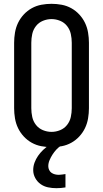

<svg xmlns="http://www.w3.org/2000/svg" viewBox="-20 -763 540 1006"><path d="M250 8Q223 8 196.5 3Q170 -2 146.5 -15Q123 -28 104.5 -48Q86 -68 74.5 -92Q63 -116 58.5 -143Q54 -170 54 -196V-539Q54 -565 58.5 -592Q63 -619 74.5 -643Q86 -667 104.5 -687Q123 -707 146.5 -720Q170 -733 196.5 -738Q223 -743 250 -743Q277 -743 303.5 -738Q330 -733 353.5 -720Q377 -707 395.5 -687Q414 -667 425.5 -643Q437 -619 441.5 -592Q446 -565 446 -539V-196Q446 -170 441.5 -143Q437 -116 425.5 -92Q414 -68 395.5 -48Q377 -28 353.5 -15Q330 -2 303.5 3Q277 8 250 8ZM250 -72Q273 -72 295 -81Q317 -90 331.5 -108.5Q346 -127 351 -150Q356 -173 356 -196V-539Q356 -562 351 -585Q346 -608 331.5 -626.5Q317 -645 295 -654Q273 -663 250 -663Q227 -663 205 -654Q183 -645 168.5 -626.5Q154 -608 149 -585Q144 -562 144 -539V-196Q144 -173 149 -150Q154 -127 168.5 -108.5Q183 -90 205 -81Q227 -72 250 -72ZM275 223Q253 223 231.5 218.5Q210 214 192.5 201.5Q175 189 164.5 169.5Q154 150 154 128Q154 108 161 89Q168 70 179.5 53.5Q191 37 205.5 23Q220 9 237 -2L247 -8H300V0Q286 9 275 21Q264 33 255 47Q246 61 239.5 76.5Q233 92 233 108Q233 118 237.5 127.5Q242 137 250 142.5Q258 148 268 150.5Q278 153 288 153Q297 153 305.5 151.5Q314 150 323 149V219Q311 221 299 222Q287 223 275 223Z"/></svg>

Font: Iosevka Term Medium
Style: Regular
Weight: 500
Monospace: yes
Designer: Belleve Invis
Foundry: Belleve Invis
Version: Version 26.3.1